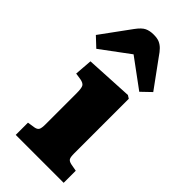

<svg xmlns="http://www.w3.org/2000/svg" viewBox="-293 -875 932 932"><g transform="rotate(45 173.0 -409.0)"><path d="M31 0V-84L70 -90Q86 -93 91.5 -102.5Q97 -112 97 -139V-351Q97 -386 90.5 -397.5Q84 -409 61 -413L28 -418L35 -509L279 -522L295 -512V-138Q295 -112 300 -103Q305 -94 322 -90L360 -83V0ZM12 -572 -37 -618 74 -770Q96 -800 115 -809Q134 -818 160 -818Q185 -818 200 -811.5Q215 -805 227.5 -792.5Q240 -780 254 -759L356 -619L307 -572L159 -681Z"/></g></svg>

Font: Literata ExtraBold
Style: Regular
Weight: 800
Designer: Latin by Veronika Burian and Jose Scaglione. Greek by Irene Vlachou. Cyrillic by Vera Evstafieva.
Foundry: TypeTogether
Version: Version 3.103;gftools[0.9.29]